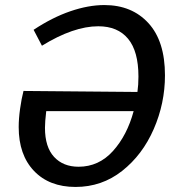

<svg xmlns="http://www.w3.org/2000/svg" viewBox="-20 -730 707 760"><path d="M633 -432Q633 -321 588.5 -219Q544 -117 463.5 -53.5Q383 10 279 10Q175 10 114.5 -53.5Q54 -117 54 -227Q54 -260 59.5 -299.5Q65 -339 73 -370L524 -366Q528 -394 528 -427Q528 -527 487 -576.5Q446 -626 369 -626Q271 -626 146 -549L113 -612Q187 -661 258.5 -685.5Q330 -710 393 -710Q502 -710 567.5 -638.5Q633 -567 633 -432ZM509 -290H163Q158 -248 158 -224Q158 -148 194 -109Q230 -70 291 -70Q371 -70 427 -132Q483 -194 509 -290Z"/></svg>

Font: Bitter Pro Medium
Style: Italic
Weight: 500
Italic angle: -9°
Designer: Sol Matas, and Bitter project Authors
Foundry: Sol Matas
Version: Version 1.010